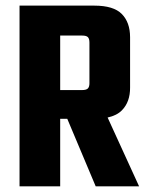

<svg xmlns="http://www.w3.org/2000/svg" viewBox="-20 -656 527 676"><path d="M48.8 -636.2H312Q379.9 -636.2 408.9 -606.7Q438 -577.1 438 -524.9V-348.1Q438.5 -297.4 409.2 -267.6Q391.6 -249.5 358.9 -242.2L469.7 0H316.9L216.8 -237.8H191.9V0H48.8ZM294.9 -362.8V-505.9Q294.9 -520 289.3 -525.4Q283.7 -530.8 269 -530.8H191.9V-338.9H269Q283.7 -338.9 289.3 -344.5Q294.9 -350.1 294.9 -362.8Z"/></svg>

Font: Akaash Gobhi
Style: Regular
Weight: 400
Designer: Kulbir Singh Thind, MD
Foundry: Punjab Online
Version: Version 1.200